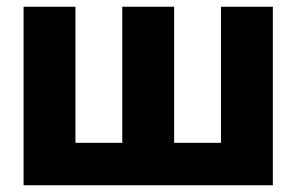

<svg xmlns="http://www.w3.org/2000/svg" viewBox="-20 -550 880 570"><path d="M50 0V-530H204V-126H343V-530H497V-126H636V-530H790V0Z"/></svg>

Font: Golos Text
Style: Bold
Weight: 700
Designer: A.Korolkova, Vitaly Kuzmin
Foundry: ParaType Ltd
Version: Version 2.004